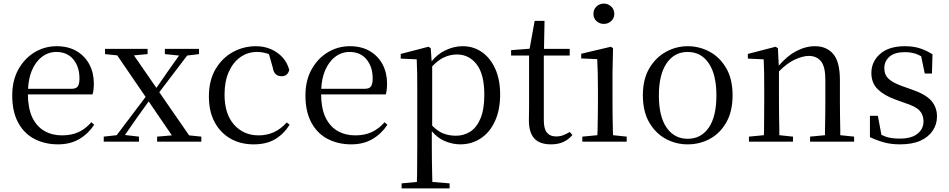

<svg xmlns="http://www.w3.org/2000/svg" viewBox="-20 -788 5278 1068"><path d="M303 15Q230 15 172 -15Q114 -45 81 -106Q48 -167 48 -257Q48 -341 82.5 -402.5Q117 -464 173 -497.5Q229 -531 295 -531Q360 -531 406.5 -503.5Q453 -476 477.5 -429Q502 -382 502 -323Q502 -287 495 -263H135Q136 -186 159 -136Q184 -84 227 -59.5Q270 -35 325 -35Q378 -35 417.5 -53.5Q457 -72 488 -108L504 -94Q471 -44 421 -14.5Q371 15 303 15ZM136 -294H377Q404 -294 413 -308Q422 -322 422 -352Q422 -416 388 -457.5Q354 -499 293 -499Q249 -499 213 -471.5Q177 -444 156 -393Q139 -351 136 -294Z M557 0V-28L629 -36L790 -249L632 -480L564 -487V-516H801V-487L725 -480L850 -299L913 -390L976 -479L897 -487V-516H1087V-487L1021 -479L866 -275L1032 -35L1100 -28V0H854V-28L936 -35L807 -224L741 -132L675 -37L753 -28V0Z M1391 15Q1318 15 1262 -17Q1206 -49 1174 -108.5Q1142 -168 1142 -251Q1142 -341 1179 -403.5Q1216 -466 1275.5 -498.5Q1335 -531 1404 -531Q1449 -531 1487 -514.5Q1525 -498 1551.5 -469Q1578 -440 1589 -399Q1580 -364 1547 -364Q1526 -364 1513.5 -375.5Q1501 -387 1497 -413L1476 -487Q1470 -489 1464 -491Q1437 -499 1409 -499Q1358 -499 1317 -470Q1276 -441 1252.5 -388Q1229 -335 1229 -262Q1229 -154 1282 -94.5Q1335 -35 1419 -35Q1464 -35 1503 -52.5Q1542 -70 1575 -107L1591 -94Q1558 -42 1510 -13.5Q1462 15 1391 15Z M1934 15Q1861 15 1803 -15Q1745 -45 1712 -106Q1679 -167 1679 -257Q1679 -341 1713.5 -402.5Q1748 -464 1804 -497.5Q1860 -531 1926 -531Q1991 -531 2037.5 -503.5Q2084 -476 2108.5 -429Q2133 -382 2133 -323Q2133 -287 2126 -263H1766Q1767 -186 1790 -136Q1815 -84 1858 -59.5Q1901 -35 1956 -35Q2009 -35 2048.5 -53.5Q2088 -72 2119 -108L2135 -94Q2102 -44 2052 -14.5Q2002 15 1934 15ZM1767 -294H2008Q2035 -294 2044 -308Q2053 -322 2053 -352Q2053 -416 2019 -457.5Q1985 -499 1924 -499Q1880 -499 1844 -471.5Q1808 -444 1787 -393Q1770 -351 1767 -294Z M2214 260V232L2299 224Q2300 206 2300 185Q2300 145 2300.5 103.5Q2301 62 2301 27V-287Q2301 -338 2300.5 -379.5Q2300 -421 2298 -458L2209 -462V-488L2363 -528L2376 -520L2381 -447Q2414 -487 2453 -506Q2503 -531 2553 -531Q2614 -531 2661 -498Q2708 -465 2735 -405Q2762 -345 2762 -263Q2762 -177 2733.5 -114.5Q2705 -52 2654.5 -18.5Q2604 15 2540 15Q2495 15 2450 -5Q2414 -21 2382 -58V27Q2382 61 2382.5 102.5Q2383 144 2384 185Q2384 205 2385 224L2481 232V260ZM2384 -89Q2413 -60 2440 -48Q2475 -33 2516 -33Q2560 -33 2595.5 -55.5Q2631 -78 2652.5 -128.5Q2674 -179 2674 -261Q2674 -375 2631.5 -430Q2589 -485 2521 -485Q2483 -485 2446 -467Q2417 -453 2384 -419Z M3045 15Q2982 15 2952 -18Q2922 -51 2922 -118Q2922 -142 2922.5 -161Q2923 -180 2923 -207V-479H2823V-509L2926 -517L2954 -672H3009L3006 -516H3149V-479H3005V-118Q3005 -71 3022.5 -50Q3040 -29 3073 -29Q3095 -29 3112 -35.5Q3129 -42 3149 -54L3164 -37Q3143 -12 3114 1.5Q3085 15 3045 15Z M3219 0V-28L3303 -36Q3304 -49 3304 -65Q3305 -106 3305.5 -150.5Q3306 -195 3306 -229V-289Q3306 -340 3305 -381Q3304 -422 3302 -459L3213 -463V-489L3378 -528L3390 -520L3387 -380V-229Q3387 -195 3387.5 -150.5Q3388 -106 3389 -65Q3389 -49 3390 -36L3466 -28V0ZM3339 -655Q3315 -655 3298 -670.5Q3281 -686 3281 -711Q3281 -736 3298 -752Q3315 -768 3339 -768Q3362 -768 3379.5 -752Q3397 -736 3397 -711Q3397 -686 3379.5 -670.5Q3362 -655 3339 -655Z M3805 15Q3739 15 3682.5 -16Q3626 -47 3591 -107.5Q3556 -168 3556 -258Q3556 -348 3592 -408.5Q3628 -469 3685 -500Q3742 -531 3805 -531Q3870 -531 3927 -500.5Q3984 -470 4019.5 -409Q4055 -348 4055 -258Q4055 -168 4020 -107Q3985 -46 3928.5 -15.5Q3872 15 3805 15ZM3805 -16Q3880 -16 3922.5 -78Q3965 -140 3965 -257Q3965 -373 3922.5 -436Q3880 -499 3805 -499Q3731 -499 3688 -436Q3645 -373 3645 -257Q3645 -140 3688 -78Q3731 -16 3805 -16Z M4146 0V-28L4229 -36Q4229 -49 4230 -65Q4230 -106 4230.5 -150.5Q4231 -195 4231 -229V-289Q4231 -341 4230.5 -381Q4230 -421 4228 -458L4140 -462V-488L4294 -528L4307 -520L4312 -423Q4359 -477 4406 -502Q4460 -531 4513 -531Q4578 -531 4615 -487.5Q4652 -444 4652 -342V-229Q4652 -194 4652.5 -149.5Q4653 -105 4654 -65Q4654 -49 4654 -36L4731 -28V0H4486V-28L4569 -36Q4569 -49 4569 -65Q4570 -105 4570.5 -149.5Q4571 -194 4571 -229V-344Q4571 -418 4546.5 -447.5Q4522 -477 4479 -477Q4445 -477 4398 -455Q4358 -436 4313 -391V-229Q4313 -195 4313.5 -150.5Q4314 -106 4315 -65Q4315 -49 4315 -36L4391 -28V0Z M4986 15Q4938 15 4899 4.5Q4860 -6 4819 -25V-144H4863L4883 -38Q4896 -32 4909 -27Q4940 -17 4984 -17Q5050 -17 5083.5 -44Q5117 -71 5117 -113Q5117 -150 5094.5 -173.5Q5072 -197 5011 -216L4959 -235Q4898 -257 4862.5 -291.5Q4827 -326 4827 -382Q4827 -445 4875.5 -488Q4924 -531 5014 -531Q5059 -531 5094.5 -520Q5130 -509 5167 -486L5164 -379H5124L5104 -475Q5088 -484 5073 -489Q5045 -498 5014 -498Q4957 -498 4928 -473Q4899 -448 4899 -408Q4899 -372 4923 -349.5Q4947 -327 5001 -308L5052 -290Q5128 -264 5160 -228Q5192 -192 5192 -140Q5192 -97 5168.5 -61.5Q5145 -26 5100 -5.5Q5055 15 4986 15Z"/></svg>

Font: Early Summer Mincho
Style: Regular
Weight: 400
Designer: GuiWonder
Version: Version 1.002